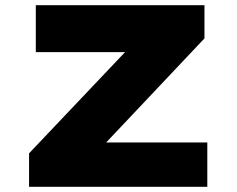

<svg xmlns="http://www.w3.org/2000/svg" viewBox="-20 -720 914 740"><path d="M92 0V-129L551 -613L649 -519H118V-700H768V-572L310 -87L212 -171H779V0Z"/></svg>

Font: Lexend Tera ExtraBold
Style: Regular
Weight: 800
Designer: Bonnie Shaver-Troup, Thomas Jockin
Foundry: Lexend
Version: Version 1.007